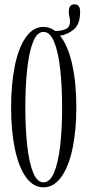

<svg xmlns="http://www.w3.org/2000/svg" viewBox="-20 -832 392 864"><path d="M175.5 11Q129.5 11 96.8 -34.8Q64 -80.5 47 -161.8Q30 -243 30 -349Q30 -455.5 47 -537.2Q64 -619 96.8 -665Q129.5 -711 175.5 -711Q204 -711 228.5 -692.5Q256 -692.5 275.5 -701Q295 -709.5 295 -736Q295 -745.5 292.2 -757.5Q289.5 -769.5 289.5 -779Q289.5 -812.5 315 -812.5Q340.5 -812.5 340.5 -779Q340.5 -723 312.2 -699.5Q284 -676 250 -671.5Q285.5 -628 304.5 -544Q323.5 -460 323.5 -349Q323.5 -243 306 -161.8Q288.5 -80.5 255.2 -34.8Q222 11 175.5 11ZM175.5 -11.5Q205 -11.5 223.5 -55.8Q242 -100 250.8 -176.2Q259.5 -252.5 259.5 -349Q259.5 -445.5 250.8 -522.2Q242 -599 223.5 -643.8Q205 -688.5 175.5 -688.5Q147 -688.5 129 -643.8Q111 -599 102.5 -522.2Q94 -445.5 94 -349Q94 -252.5 102.5 -176.2Q111 -100 129 -55.8Q147 -11.5 175.5 -11.5Z"/></svg>

Font: Imbue 50pt Light
Style: Regular
Weight: 300
Designer: Tyler Finck
Foundry: Etcetera Type Company
Version: Version 1.102; ttfautohint (v1.8.3)